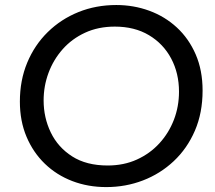

<svg xmlns="http://www.w3.org/2000/svg" viewBox="-20 -733 856 765"><path d="M403.4 12.4Q330.8 12.4 268.2 -11.5Q205.6 -35.4 158.9 -80.4Q112.2 -125.4 85.7 -188.1Q59.2 -250.8 59.2 -328.4Q59.2 -413 88.5 -483.4Q117.8 -553.8 170.4 -605.3Q223 -656.8 292.6 -684.9Q362.2 -713 443.4 -713Q512.4 -713 574.6 -690.3Q636.8 -667.6 684.5 -623.6Q732.2 -579.6 759.7 -516.3Q787.2 -453 787.2 -372.2Q787.2 -283.2 756.5 -212.2Q725.8 -141.2 672.2 -90.9Q618.6 -40.6 549.6 -14.1Q480.6 12.4 403.4 12.4ZM409 -73.6Q473.2 -73.6 525.4 -97.3Q577.6 -121 615.1 -162Q652.6 -203 672.9 -255.8Q693.2 -308.6 693.2 -367.8Q693.2 -441 662.1 -499.7Q631 -558.4 573.7 -592.7Q516.4 -627 437.4 -627Q371.6 -627 319 -602.7Q266.4 -578.4 229.6 -536.8Q192.8 -495.2 173.3 -442.6Q153.8 -390 153.8 -332.8Q153.8 -264.4 182.3 -205.3Q210.8 -146.2 267.5 -109.9Q324.2 -73.6 409 -73.6Z"/></svg>

Font: MuseoModerno Thin
Style: Italic
Weight: 100
Italic angle: -9°
Designer: Pablo Cosgaya, Héctor Gatti, Marcela Romero, and the Authors of The MuseoModerno Project.
Foundry: Omnibus-Type Team
Version: Version 1.003